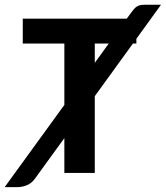

<svg xmlns="http://www.w3.org/2000/svg" viewBox="-82 -727 697 807"><path d="M491.2 -564V-543.9H476.6L316.4 -322.8V0H188.5V-146.5L64.9 23.9Q50.3 43.9 30.3 51.8Q10.3 59.6 -9.3 59.6H-62.5L188.5 -286.1V-543.9H13.7V-648.4H450.7L469.7 -674.3Q476.1 -683.1 481.7 -689.5Q487.3 -695.8 493.4 -699.7Q499.5 -703.6 507.1 -705.3Q514.6 -707 525.4 -707H594.7ZM316.4 -543.9V-462.9L375 -543.9Z"/></svg>

Font: Carlito
Style: Bold
Weight: 700
Designer: Lukasz Dziedzic
Foundry: tyPoland Lukasz Dziedzic
Version: Version 1.104